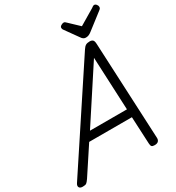

<svg xmlns="http://www.w3.org/2000/svg" viewBox="-342 -1463 1515 1650"><g transform="rotate(-30 415.5 -638.0)"><path d="M-14 14Q-40 14 -48 -1.5Q-56 -17 -41 -39L592 -998Q607 -1021 621.5 -1029.5Q636 -1038 661 -1038Q680 -1038 691 -1028.5Q702 -1019 703 -987L748 -31Q749 -11 737.5 1.5Q726 14 700 14Q678 14 671 5.5Q664 -3 663 -23L650 -292H226L51 -26Q33 0 22.5 7Q12 14 -14 14ZM280 -372H647L623 -897ZM851 -1290Q863 -1290 872.5 -1278Q882 -1266 882 -1255Q882 -1245 879 -1240Q876 -1235 871 -1231L708 -1105Q693 -1093 679.5 -1087.5Q666 -1082 650 -1082Q637 -1082 626.5 -1089Q616 -1096 608 -1109L515 -1239Q510 -1246 509 -1251.5Q508 -1257 508 -1261Q508 -1273 522.5 -1281.5Q537 -1290 547 -1290Q557 -1290 562 -1285Q567 -1280 574 -1274L669 -1184L822 -1275Q828 -1279 835.5 -1284.5Q843 -1290 851 -1290Z"/></g></svg>

Font: Playwrite IN
Style: Regular
Weight: 400
Designer: Veronika Burian, José Scaglione
Foundry: TypeTogether
Version: Version 1.002